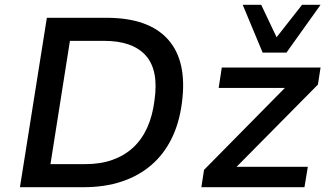

<svg xmlns="http://www.w3.org/2000/svg" viewBox="-20 -779 1374 799"><path d="M63 0 175 -705H423Q599 -705 679.5 -614.5Q760 -524 737 -351Q726 -266 693.5 -201Q661 -136 609 -91.5Q557 -47 486.5 -23.5Q416 0 328 0ZM190 -96H335Q398 -96 447.5 -113.5Q497 -131 533.5 -164.5Q570 -198 592.5 -247.5Q615 -297 623 -362Q641 -487 586.5 -548Q532 -609 413 -609H271ZM818 0 829 -72 1193 -441 1190 -413H890L903 -498H1314L1303 -427L935 -55L938 -85H1261L1247 0ZM1073 -560 990 -759H1067L1131 -624L1237 -759H1314L1172 -560Z"/></svg>

Font: Nunito Sans 7pt SemiBold
Style: Italic
Weight: 600
Italic angle: -9°
Designer: Vernon Adams
Foundry: Vernon Adams
Version: Version 3.101;gftools[0.9.27]